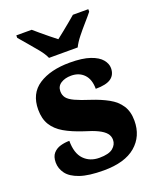

<svg xmlns="http://www.w3.org/2000/svg" viewBox="-143 -853 783 950"><g transform="rotate(-20 248.0 -378.0)"><path d="M238 10Q159 10 113 -6Q67 -22 47 -49Q27 -76 27 -108Q27 -139 42 -156Q57 -173 80 -179.5Q103 -186 127 -186Q127 -120 158 -88Q189 -56 239 -56Q289 -56 310.5 -74Q332 -92 332 -117Q332 -137 319.5 -152Q307 -167 280.5 -180Q254 -193 210 -206Q152 -225 113.5 -247.5Q75 -270 55 -302.5Q35 -335 35 -383Q35 -468 97 -508.5Q159 -549 261 -549Q327 -549 367.5 -535Q408 -521 426 -499Q444 -477 444 -454Q444 -419 419 -401Q394 -383 338 -383Q338 -433 312.5 -459.5Q287 -486 245 -486Q213 -486 191 -472Q169 -458 169 -431Q169 -411 180 -396.5Q191 -382 219 -369Q247 -356 297 -340Q346 -324 384 -303Q422 -282 443 -250Q464 -218 464 -170Q464 -88 406.5 -39Q349 10 238 10ZM173 -606Q163 -629 141.5 -655.5Q120 -682 97.5 -708Q75 -734 59 -753V-766H140Q152 -756 171.5 -739Q191 -722 212 -705.5Q233 -689 248 -677Q263 -689 284 -705.5Q305 -722 325 -739Q345 -756 357 -766H438V-753Q423 -734 400 -708Q377 -682 356 -655.5Q335 -629 324 -606Z"/></g></svg>

Font: Noto Serif Gujarati ExtraBold
Style: Regular
Weight: 800
Version: Version 2.102